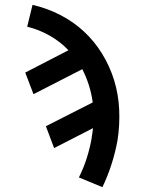

<svg xmlns="http://www.w3.org/2000/svg" viewBox="-20 -548 640 791"><path d="M402 223 305 183Q325 143 338 101.5Q351 60 358 19V16Q360 7 361 -2Q362 -11 363 -20L203 62L169 -28L362 -126Q357 -163 346 -197.5Q335 -232 319 -263L118 -160L84 -249L262 -341Q229 -376 185 -401Q141 -426 92 -438L114 -528Q175 -514 229 -486Q283 -458 326 -418Q369 -378 400.5 -327Q432 -276 450 -218Q468 -160 471 -96.5Q474 -33 464 31Q455 80 439.5 128.5Q424 177 402 223Z"/></svg>

Font: Iosevka SmBd Ex Obl
Style: Regular
Weight: 600
Width: 7
Italic angle: -9°
Monospace: yes
Designer: Belleve Invis
Foundry: Belleve Invis
Version: Version 32.5.0; ttfautohint (v1.8.4)